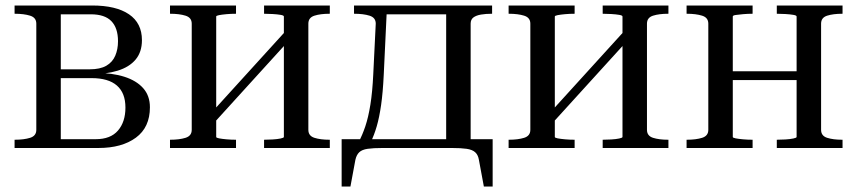

<svg xmlns="http://www.w3.org/2000/svg" viewBox="-20 -538 3116 698"><path d="M33 -518H315Q402 -518 449 -486Q496 -454 496 -392Q496 -349 473 -321.5Q450 -294 407.5 -281Q365 -268 308 -268L349 -284V-256L328 -273Q388 -273 432 -259Q476 -245 500.5 -217.5Q525 -190 525 -148Q525 -75 474 -37.5Q423 0 338 0H33V-30H34Q67 -30 89.5 -37Q112 -44 112 -66V-452Q112 -474 89.5 -481Q67 -488 34 -488H33ZM201 -32H328Q382 -32 409 -63.5Q436 -95 436 -147Q436 -200 405 -227Q374 -254 313 -254H197V-286H306Q344 -286 366.5 -299Q389 -312 399 -335.5Q409 -359 409 -388Q409 -436 385 -461Q361 -486 310 -486H201Z M677 -66V-452Q677 -474 654.5 -481Q632 -488 599 -488H598V-518H838V-488Q820 -488 803.5 -486.5Q787 -485 776.5 -483Q766 -481 766 -478V-40Q766 -37 776.5 -35Q787 -33 803.5 -31.5Q820 -30 838 -30V0H598V-30H599Q632 -30 654.5 -37Q677 -44 677 -66ZM1012 -40V-478Q1012 -482 1000 -484Q988 -486 971 -487Q954 -488 940 -488V-518H1179V-488H1178Q1145 -488 1123 -481Q1101 -474 1101 -452V-66Q1101 -44 1123 -37Q1145 -30 1178 -30H1179V0H940V-30Q954 -30 971 -31Q988 -32 1000 -34.5Q1012 -37 1012 -40ZM766 -100 742 -121 1012 -418 1036 -397Z M1602 0V-518H1769V-488H1768Q1746 -488 1728.5 -485Q1711 -482 1701 -474.5Q1691 -467 1691 -452V0ZM1362 -486V-518H1637V-486ZM1721 43Q1718 25 1707.5 15.5Q1697 6 1676.5 3Q1656 0 1622 0H1371Q1337 0 1316.5 3Q1296 6 1286 15.5Q1276 25 1272 43L1254 140H1222V-32H1771V140H1739ZM1337 -269 1346 -452Q1346 -474 1323.5 -481Q1301 -488 1268 -488H1267V-518H1387L1375 -265Q1372 -202 1365.5 -156.5Q1359 -111 1349.5 -78.5Q1340 -46 1328 -22H1284Q1297 -46 1308 -78.5Q1319 -111 1326.5 -157.5Q1334 -204 1337 -269Z M1908 -66V-452Q1908 -474 1885.5 -481Q1863 -488 1830 -488H1829V-518H2069V-488Q2051 -488 2034.5 -486.5Q2018 -485 2007.5 -483Q1997 -481 1997 -478V-40Q1997 -37 2007.5 -35Q2018 -33 2034.5 -31.5Q2051 -30 2069 -30V0H1829V-30H1830Q1863 -30 1885.5 -37Q1908 -44 1908 -66ZM2243 -40V-478Q2243 -482 2231 -484Q2219 -486 2202 -487Q2185 -488 2171 -488V-518H2410V-488H2409Q2376 -488 2354 -481Q2332 -474 2332 -452V-66Q2332 -44 2354 -37Q2376 -30 2409 -30H2410V0H2171V-30Q2185 -30 2202 -31Q2219 -32 2231 -34.5Q2243 -37 2243 -40ZM1997 -100 1973 -121 2243 -418 2267 -397Z M2555 -66V-452Q2555 -474 2532.5 -481Q2510 -488 2477 -488H2476V-518H2716V-488Q2698 -488 2681.5 -486.5Q2665 -485 2654.5 -483.5Q2644 -482 2644 -478V-40Q2644 -37 2654.5 -35Q2665 -33 2681.5 -31.5Q2698 -30 2716 -30V0H2476V-30H2477Q2510 -30 2532.5 -37Q2555 -44 2555 -66ZM2876 -40V-478Q2876 -482 2864 -484Q2852 -486 2835 -487Q2818 -488 2804 -488V-518H3043V-488H3042Q3009 -488 2987 -481Q2965 -474 2965 -452V-66Q2965 -44 2987 -37Q3009 -30 3042 -30H3043V0H2804V-30Q2818 -30 2835 -31Q2852 -32 2864 -34.5Q2876 -37 2876 -40ZM2615 -247V-279H2906V-247Z"/></svg>

Font: Roboto Serif 144pt
Style: Regular
Weight: 400
Version: Version 1.008